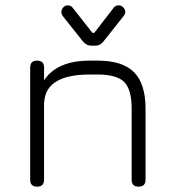

<svg xmlns="http://www.w3.org/2000/svg" viewBox="-20 -699 649 719"><path d="M234 -679Q246 -679 253 -669L326 -576H333L405 -669Q412 -679 424 -679Q434 -679 441.5 -671.5Q449 -664 449 -654Q449 -647 443 -639L366 -542Q355 -528 337 -528H322Q305 -528 292 -542L215 -639Q210 -646 210 -654Q210 -664 217 -671.5Q224 -679 234 -679ZM145 -26Q145 0 119 0Q93 0 93 -26V-446Q93 -472 119 -472Q145 -472 145 -446V-398Q193 -472 317 -472H345Q439 -472 482 -428.5Q525 -385 525 -292V-26Q525 0 499 0Q473 0 473 -26V-292Q473 -364 445 -392Q417 -420 345 -420H317Q155 -420 146 -321Q146 -316 145 -314Z"/></svg>

Font: Jura
Style: Regular
Weight: 400
Designer: Daniel Johnson, Alexei Vanyashin
Foundry: Daniel Johnson
Version: Version 5.103